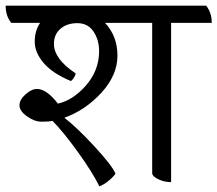

<svg xmlns="http://www.w3.org/2000/svg" viewBox="-50 -625 770 680"><path d="M700 -544H556V20Q531 20 510 9.5Q489 -1 489 -12V-544H322Q366 -497 366 -428Q366 -359 309.5 -297Q253 -235 178 -208Q222 -174 284.5 -106.5Q347 -39 359 -10Q352 1 335 15Q318 29 302 35Q278 -14 227 -85Q176 -156 136 -197Q123 -194 97.5 -194Q72 -194 45.5 -213Q19 -232 19 -252Q19 -272 40.5 -291Q62 -310 81 -310Q115 -310 155 -258Q209 -270 255 -323Q301 -376 301 -444Q301 -484 281 -513.5Q261 -543 224 -543Q187 -543 164 -523Q141 -503 141 -470Q141 -416 218 -365Q217 -357 211 -348.5Q205 -340 201 -338Q136 -365 104.5 -402Q73 -439 73 -477.5Q73 -516 92 -544H-10Q-30 -568 -30 -605H680Q700 -580 700 -544Z"/></svg>

Font: Karma
Style: Regular
Weight: 400
Designer: Joana Correia
Foundry: Indian Type Foundry
Version: Version 1.202;PS 1.0;hotconv 1.0.78;makeotf.lib2.5.61930; tt